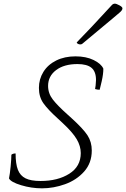

<svg xmlns="http://www.w3.org/2000/svg" viewBox="-20 -1014 687 1046"><path d="M29 -42Q34 -66 38 -107.5Q42 -149 42 -171Q50 -178 65 -178Q65 -121 77.5 -89Q90 -57 119 -42.5Q148 -28 201 -28Q295 -28 357.5 -67.5Q420 -107 420 -180Q420 -218 398 -255.5Q376 -293 320 -345L293 -370Q241 -417 216.5 -451.5Q192 -486 192 -535Q192 -583 216.5 -622.5Q241 -662 286.5 -684.5Q332 -707 391 -707Q449 -707 490 -687Q531 -667 543 -640Q543 -610 534 -571Q525 -532 523 -525Q510 -525 498 -529L501 -549Q503 -567 503 -578Q503 -624 478.5 -644.5Q454 -665 402 -665Q329 -665 285.5 -632Q242 -599 242 -546Q242 -505 268 -471.5Q294 -438 348 -390L369 -371Q433 -313 456.5 -277Q480 -241 480 -194Q480 -126 438.5 -79.5Q397 -33 334.5 -10.5Q272 12 209 12Q151 12 95 -5Q39 -22 29 -42ZM417 -772Q410 -772 404 -775.5Q398 -779 398 -783Q468 -854 589 -986Q596 -994 606 -994Q614 -994 630.5 -985Q647 -976 647 -969V-968Q647 -958 631 -945Q620 -935 598 -917Q492 -828 429 -776Q425 -772 417 -772Z"/></svg>

Font: Charmonman
Style: Regular
Weight: 400
Designer: Ekaluck Peanpanawate
Foundry: Cadson Demak Co.,Ltd.
Version: Version 1.000; ttfautohint (v1.6)